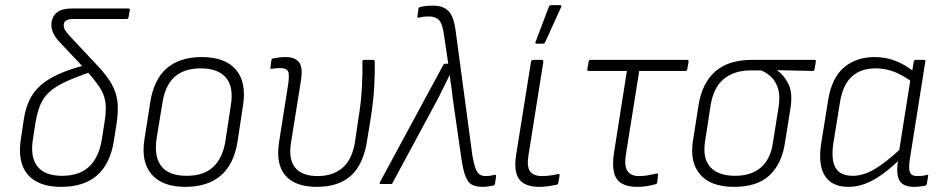

<svg xmlns="http://www.w3.org/2000/svg" viewBox="-20 -716 3660 747"><path d="M218 11Q159 11 120.5 -10.5Q82 -32 67 -73.5Q52 -115 61 -174L73 -254Q80 -296 95 -327.5Q110 -359 137.5 -383.5Q165 -408 208 -427.5Q251 -447 313 -463L336 -437Q274 -416 234.5 -397.5Q195 -379 172 -358Q149 -337 137 -308.5Q125 -280 118 -238L108 -174Q97 -104 126 -68Q155 -32 221 -32Q288 -32 326 -67Q364 -102 376 -172L386 -236Q394 -284 390.5 -315Q387 -346 369 -374Q351 -402 315 -443L214 -550Q195 -570 187 -587.5Q179 -605 180 -624Q182 -652 201.5 -667.5Q221 -683 260 -683H479Q486 -683 485 -677L480 -648Q478 -642 473 -642H266Q246 -642 237 -636Q228 -630 228 -618Q228 -607 234 -597.5Q240 -588 253 -574L359 -461Q396 -422 414.5 -389Q433 -356 437 -319.5Q441 -283 433 -231L423 -168Q409 -79 358 -34Q307 11 218 11Z M701 11Q612 11 570 -37.5Q528 -86 542 -174L565 -321Q593 -494 766 -494Q854 -494 896.5 -446.5Q939 -399 926 -309L904 -164Q890 -77 839 -33Q788 11 701 11ZM707 -32Q772 -32 809 -66Q846 -100 857 -167L878 -306Q890 -378 859 -414Q828 -450 761 -450Q696 -450 659 -416.5Q622 -383 612 -316L589 -176Q579 -106 608 -69Q637 -32 707 -32Z M1213 11Q1128 11 1090 -33.5Q1052 -78 1066 -165L1101 -387Q1107 -427 1100.5 -439Q1094 -451 1073 -451Q1066 -451 1056.5 -450.5Q1047 -450 1037 -448Q1031 -447 1032 -453L1036 -482Q1037 -486 1038.5 -487Q1040 -488 1043 -489Q1053 -491 1066 -492.5Q1079 -494 1091 -494Q1127 -494 1143 -474.5Q1159 -455 1151 -403L1112 -160Q1102 -95 1129 -63Q1156 -31 1216 -31Q1275 -31 1312.5 -63Q1350 -95 1361 -163L1374 -252Q1385 -317 1388 -375.5Q1391 -434 1390 -476Q1390 -483 1396 -483H1431Q1438 -483 1438 -476Q1439 -436 1436 -380Q1433 -324 1423 -261L1408 -168Q1394 -77 1346 -33Q1298 11 1213 11Z M1859 11Q1832 11 1816 2.5Q1800 -6 1790.5 -31.5Q1781 -57 1774 -106L1741 -337Q1739 -359 1735.5 -380.5Q1732 -402 1730 -423H1729Q1718 -401 1707.5 -379.5Q1697 -358 1686 -336L1507 -4Q1506 0 1500 0H1461Q1455 0 1458 -7L1705 -464Q1707 -468 1712 -468H1724L1707 -583Q1701 -625 1687.5 -638.5Q1674 -652 1649 -652Q1638 -652 1628.5 -651Q1619 -650 1610 -647Q1603 -646 1604 -652L1608 -682Q1609 -688 1616 -689Q1636 -694 1665 -694Q1705 -694 1725.5 -672.5Q1746 -651 1753 -594L1818 -110Q1824 -77 1830.5 -60Q1837 -43 1846.5 -37Q1856 -31 1870 -31Q1879 -31 1886.5 -32Q1894 -33 1904 -36Q1911 -37 1910 -29L1906 -2Q1905 5 1899 6Q1889 8 1878.5 9.5Q1868 11 1859 11Z M2078 11Q2023 11 2000.5 -18Q1978 -47 1988 -113L2046 -476Q2048 -483 2054 -483H2087Q2095 -483 2094 -476L2036 -111Q2029 -67 2042.5 -49Q2056 -31 2089 -31Q2104 -31 2119 -33Q2134 -35 2151 -39Q2158 -41 2157 -32L2152 -5Q2151 2 2145 3Q2131 6 2113 8.5Q2095 11 2078 11ZM2067 -546Q2064 -546 2063 -548.5Q2062 -551 2064 -554L2116 -691Q2118 -694 2120.5 -695Q2123 -696 2127 -696H2159Q2162 -696 2163.5 -694Q2165 -692 2163 -688L2101 -552Q2099 -546 2091 -546Z M2458 11Q2421 11 2398.5 -2.5Q2376 -16 2369 -44.5Q2362 -73 2368 -116L2419 -440H2271Q2264 -440 2265 -447L2270 -475Q2271 -483 2277 -483H2654Q2660 -483 2659 -476L2654 -447Q2653 -440 2646 -440H2467L2415 -114Q2408 -70 2421.5 -50.5Q2435 -31 2466 -31Q2484 -31 2501 -34Q2518 -37 2535 -41Q2541 -42 2540 -34L2537 -6Q2536 -2 2534 -1Q2532 0 2529 1Q2516 5 2497 8Q2478 11 2458 11Z M2836 11Q2746 11 2704.5 -36.5Q2663 -84 2676 -168L2698 -308Q2712 -394 2763.5 -438.5Q2815 -483 2905 -483H3149Q3156 -483 3154 -476L3149 -446Q3148 -440 3142 -440L3004 -443V-442Q3031 -423 3048 -388Q3065 -353 3055 -292L3034 -161Q3022 -79 2974 -34Q2926 11 2836 11ZM2840 -32Q2903 -32 2940.5 -64.5Q2978 -97 2987 -160L3009 -298Q3016 -343 3007 -371.5Q2998 -400 2980 -417Q2962 -434 2941 -442H2900Q2838 -442 2797.5 -410Q2757 -378 2745 -308L2723 -165Q2713 -99 2744 -65.5Q2775 -32 2840 -32Z M3281 11Q3216 11 3189 -32.5Q3162 -76 3175 -158L3202 -327Q3216 -413 3263.5 -453.5Q3311 -494 3383 -494Q3427 -494 3464.5 -479Q3502 -464 3535 -438L3530 -396Q3494 -423 3459.5 -436.5Q3425 -450 3387 -450Q3329 -450 3294 -418Q3259 -386 3248 -318L3222 -157Q3213 -94 3231 -63Q3249 -32 3298 -32Q3339 -32 3383 -58Q3427 -84 3488 -141L3482 -97Q3444 -60 3410 -36Q3376 -12 3344.5 -0.5Q3313 11 3281 11ZM3536 11Q3497 11 3481.5 -10.5Q3466 -32 3473 -84L3477 -106V-122L3523 -412L3527 -428L3535 -476Q3537 -483 3542 -483H3575Q3582 -483 3580 -476L3520 -98Q3514 -59 3520.5 -45Q3527 -31 3548 -31Q3559 -31 3568.5 -32Q3578 -33 3586 -36Q3593 -37 3591 -31L3586 -1Q3585 6 3577 7Q3569 8 3559.5 9.5Q3550 11 3536 11Z"/></svg>

Font: Sofia Sans Semi Condensed Light
Style: Italic
Weight: 300
Italic angle: -9°
Version: Version 4.100